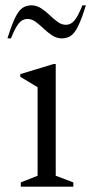

<svg xmlns="http://www.w3.org/2000/svg" viewBox="-20 -700 348 720"><path d="M58 0V-16L121 -41V-373L56 -412V-422L181 -460H189V-41L255 -16V0ZM8 -556Q24 -608 37.5 -635Q51 -662 65.5 -671Q80 -680 98 -680Q117 -680 134 -669Q151 -658 166 -643.5Q181 -629 196 -618Q211 -607 227 -607Q246 -607 259.5 -623.5Q273 -640 289 -680H302Q286 -628 272.5 -601Q259 -574 244.5 -565Q230 -556 212 -556Q193 -556 176 -567Q159 -578 144 -592.5Q129 -607 114 -618Q99 -629 83 -629Q64 -629 50.5 -612.5Q37 -596 21 -556Z"/></svg>

Font: Spectral Light
Style: Regular
Weight: 300
Designer: Jean-Baptiste Levee
Foundry: Production Type
Version: Version 2.001